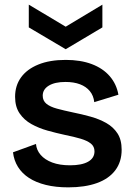

<svg xmlns="http://www.w3.org/2000/svg" viewBox="-20 -794 578 827"><path d="M274 13Q220 13 177.5 2.5Q135 -8 105 -27.5Q75 -47 57.5 -75Q40 -103 36 -138L135 -174Q137 -148 155 -127Q173 -106 205 -94Q237 -82 282 -82Q332 -82 359.5 -97.5Q387 -113 387 -142Q387 -163 371.5 -175.5Q356 -188 327.5 -196.5Q299 -205 259 -213Q222 -221 184.5 -231.5Q147 -242 115.5 -259.5Q84 -277 64.5 -305.5Q45 -334 45 -377Q45 -425 70.5 -460.5Q96 -496 145 -516Q194 -536 263 -536Q327 -536 375 -518Q423 -500 452.5 -466Q482 -432 490 -386L386 -354Q383 -382 367 -401.5Q351 -421 324.5 -431Q298 -441 262 -441Q216 -441 190 -425Q164 -409 164 -382Q164 -360 180 -347Q196 -334 225.5 -326Q255 -318 293 -310Q333 -302 370.5 -291.5Q408 -281 438 -264Q468 -247 486 -219.5Q504 -192 504 -149Q504 -97 476.5 -60.5Q449 -24 397.5 -5.5Q346 13 274 13ZM104 -774 263 -679 421 -774V-676L263 -582L104 -676Z"/></svg>

Font: Bricolage Grotesque 17pt SemiBold
Style: Regular
Weight: 600
Version: Version 1.001;gftools[0.9.33.dev8+g029e19f]